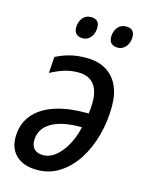

<svg xmlns="http://www.w3.org/2000/svg" viewBox="-113 -804 674 884"><g transform="rotate(15 224.0 -362.0)"><path d="M151.9 9.8Q87.4 9.8 52 -22.2Q16.6 -54.2 16.6 -111.3Q16.6 -154.3 34.4 -189.5Q52.2 -224.6 87.9 -250Q123.5 -275.4 176.5 -289.1Q229.5 -302.7 299.3 -302.7H313.5Q315.9 -316.4 316.9 -330.1Q317.9 -343.8 317.9 -356.9Q317.9 -414.1 293 -443.6Q268.1 -473.1 218.8 -473.1Q185.1 -473.1 154.8 -463.9Q124.5 -454.6 88.4 -435.5L93.8 -513.2Q126.5 -529.8 160.4 -538.6Q194.3 -547.4 238.3 -547.4Q291.5 -547.4 329.6 -525.9Q367.7 -504.4 388.2 -462.9Q408.7 -421.4 408.7 -362.3Q408.7 -290 390.6 -223.1Q372.6 -156.2 338.6 -103.8Q304.7 -51.3 257.3 -20.8Q210 9.8 151.9 9.8ZM161.1 -63Q189.9 -63 217 -84Q244.1 -105 266.4 -143.3Q288.6 -181.6 300.3 -233.4H291Q231 -233.4 189.2 -219.7Q147.5 -206.1 125.5 -179.9Q103.5 -153.8 103.5 -117.2Q103.5 -92.3 117.9 -77.6Q132.3 -63 161.1 -63ZM363.3 -629.9Q344.2 -629.9 333.3 -640.1Q322.3 -650.4 322.3 -670.4Q322.3 -696.3 336.9 -715.3Q351.6 -734.4 378.4 -734.4Q397 -734.4 407.2 -724.6Q417.5 -714.8 417.5 -695.8Q417.5 -666.5 402.1 -648.2Q386.7 -629.9 363.3 -629.9ZM196.3 -629.9Q177.7 -629.9 166.5 -640.1Q155.3 -650.4 155.3 -670.4Q155.3 -696.3 169.7 -715.3Q184.1 -734.4 211.4 -734.4Q223.6 -734.4 232.2 -730Q240.7 -725.6 245.4 -717Q250 -708.5 250 -695.8Q250 -666.5 234.9 -648.2Q219.7 -629.9 196.3 -629.9Z"/></g></svg>

Font: Open Sans SemiCondensed Medium
Style: Italic
Weight: 500
Width: 4
Italic angle: -12°
Designer: Monotype Design Team
Foundry: Monotype Imaging Inc.
Version: Version 3.000